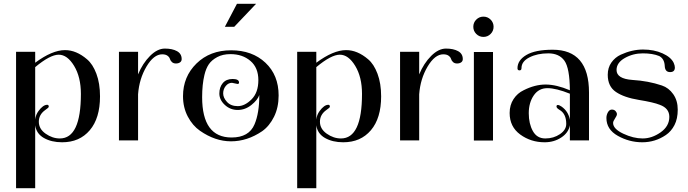

<svg xmlns="http://www.w3.org/2000/svg" viewBox="-20 -734 3596 1004"><path d="M164 -463V-406Q253 -472 320 -472Q379 -472 435 -424Q465 -399 484 -348.5Q503 -298 503 -230Q503 -116 449.5 -53Q396 10 305 10Q249 10 209.5 -12.5Q170 -35 164 -79V250H64V-463ZM403 -243Q403 -331 367.5 -389.5Q332 -448 287 -448Q242 -448 164 -383V-109Q167 -134 181 -153Q205 -186 227 -186Q235 -186 235 -176Q235 -171 217 -159Q183 -135 183 -97.5Q183 -60 218.5 -35Q254 -10 293 -10Q403 -10 403 -243Z M930 -425Q930 -414 921.5 -408Q913 -402 900 -402Q887 -402 879 -409.5Q871 -417 868.5 -426Q866 -435 856 -442.5Q846 -450 828 -450Q784 -450 746 -386Q708 -322 702 -241V0H602V-463H702V-345Q726 -403 764.5 -441.5Q803 -480 842 -480Q881 -480 905.5 -466.5Q930 -453 930 -425Z M937 -231Q937 -333 1007.5 -402Q1078 -471 1188.5 -471Q1299 -471 1368 -406Q1437 -341 1437 -235Q1437 -172 1413 -123.5Q1389 -75 1351 -48Q1273 5 1188 5Q1105 5 1026 -50Q987 -77 962 -124.5Q937 -172 937 -231ZM1222 -295 1193 -301Q1174 -301 1160.5 -284.5Q1147 -268 1147 -245.5Q1147 -223 1167 -201Q1187 -179 1223.5 -179Q1260 -179 1295.5 -214.5Q1331 -250 1331 -315Q1331 -380 1289.5 -415.5Q1248 -451 1185 -451Q1145 -451 1116 -435.5Q1087 -420 1072 -398Q1057 -376 1049 -342Q1037 -292 1037 -226Q1037 -15 1191 -15Q1282 -15 1311 -84Q1336 -143 1336 -237Q1327 -211 1294.5 -185Q1262 -159 1223 -159Q1184 -159 1155.5 -185.5Q1127 -212 1127 -245Q1127 -278 1145 -299.5Q1163 -321 1196.5 -321Q1230 -321 1230 -302Q1230 -295 1222 -295ZM1319 -714 1205 -594H1156L1219 -714Z M1634 -463V-406Q1723 -472 1790 -472Q1849 -472 1905 -424Q1935 -399 1954 -348.5Q1973 -298 1973 -230Q1973 -116 1919.5 -53Q1866 10 1775 10Q1719 10 1679.5 -12.5Q1640 -35 1634 -79V250H1534V-463ZM1873 -243Q1873 -331 1837.5 -389.5Q1802 -448 1757 -448Q1712 -448 1634 -383V-109Q1637 -134 1651 -153Q1675 -186 1697 -186Q1705 -186 1705 -176Q1705 -171 1687 -159Q1653 -135 1653 -97.5Q1653 -60 1688.5 -35Q1724 -10 1763 -10Q1873 -10 1873 -243Z M2400 -425Q2400 -414 2391.5 -408Q2383 -402 2370 -402Q2357 -402 2349 -409.5Q2341 -417 2338.5 -426Q2336 -435 2326 -442.5Q2316 -450 2298 -450Q2254 -450 2216 -386Q2178 -322 2172 -241V0H2072V-463H2172V-345Q2196 -403 2234.5 -441.5Q2273 -480 2312 -480Q2351 -480 2375.5 -466.5Q2400 -453 2400 -425Z M2558 -462V1H2458V-462ZM2470.5 -556.5Q2455 -572 2455 -594Q2455 -616 2470.5 -631.5Q2486 -647 2508 -647Q2530 -647 2545.5 -631.5Q2561 -616 2561 -594Q2561 -572 2545.5 -556.5Q2530 -541 2508 -541Q2486 -541 2470.5 -556.5Z M2828 10Q2756 10 2700.5 -30.5Q2645 -71 2645 -143Q2645 -185 2665.5 -216Q2686 -247 2718 -262Q2777 -292 2833 -292Q2889 -292 2960 -262Q2959 -378 2931.5 -416.5Q2904 -455 2847 -455Q2790 -455 2748.5 -434Q2707 -413 2707 -378Q2707 -366 2696.5 -366Q2686 -366 2686 -377Q2686 -419 2732.5 -446.5Q2779 -474 2870 -474Q3060 -474 3060 -250V0H2960V-79Q2953 -40 2915 -15Q2877 10 2828 10ZM2916 -177Q2952 -152 2960 -108V-244Q2888 -273 2842.5 -273Q2797 -273 2771 -235Q2745 -197 2745 -142Q2745 -87 2766.5 -48.5Q2788 -10 2831.5 -10Q2875 -10 2908 -32.5Q2941 -55 2941 -86Q2941 -140 2905 -160Q2890 -169 2890 -177Q2890 -185 2897 -185Q2904 -185 2916 -177Z M3151 -117Q3151 -133 3159 -147Q3167 -161 3179.5 -161Q3192 -161 3199 -153Q3206 -145 3206 -137Q3206 -129 3196 -114.5Q3186 -100 3186 -91Q3186 -60 3239 -35Q3292 -10 3340.5 -10Q3389 -10 3434.5 -42Q3480 -74 3480 -123Q3480 -168 3430 -186Q3398 -199 3321 -211.5Q3244 -224 3201 -253Q3158 -282 3158 -343Q3158 -380 3177 -407Q3196 -434 3226 -448Q3285 -475 3342.5 -475Q3400 -475 3444.5 -455Q3489 -435 3503 -405Q3509 -391 3509 -381Q3509 -357 3484 -357Q3457 -357 3456 -390Q3454 -427 3427 -441Q3393 -455 3341.5 -455Q3290 -455 3247 -430.5Q3204 -406 3204 -368Q3204 -322 3287 -316Q3370 -311 3441 -287Q3477 -275 3500.5 -241.5Q3524 -208 3524 -160.5Q3524 -113 3507 -80Q3490 -47 3462 -28Q3406 10 3338.5 10Q3271 10 3211 -23.5Q3151 -57 3151 -117Z"/></svg>

Font: Spirax
Style: Regular
Weight: 400
Designer: Brenda Gallo (gbrenda1987@gmail.com)
Foundry: Brenda Gallo
Version: Version 1.002